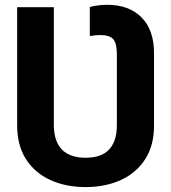

<svg xmlns="http://www.w3.org/2000/svg" viewBox="-20 -757 701 787"><path d="M331.1 9.8Q249.5 9.8 186 -19.3Q122.6 -48.3 86.4 -104.7Q50.3 -161.1 50.3 -243.7V-727.5H200.7V-243.7Q201.2 -178.2 233.6 -144.3Q266.1 -110.4 331.1 -110.4Q395.5 -110.4 427.2 -144.3Q459 -178.2 459 -243.7V-538.6Q458.5 -581.1 443.4 -597.2Q428.2 -613.3 391.1 -613.3Q382.3 -613.3 370.8 -612.3Q359.4 -611.3 348.1 -609.4V-728.5Q366.2 -732.9 383.5 -735.1Q400.9 -737.3 419.4 -737.3Q508.3 -737.3 559.8 -686Q611.3 -634.8 611.3 -538.6V-243.7Q611.8 -161.6 575.4 -105Q539.1 -48.3 475.6 -19.3Q412.1 9.8 331.1 9.8Z"/></svg>

Font: Inter 18pt
Style: Bold
Weight: 700
Designer: Rasmus Andersson
Foundry: rsms
Version: Version 4.001;git-66647c0bb